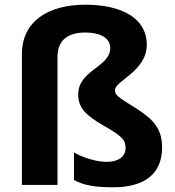

<svg xmlns="http://www.w3.org/2000/svg" viewBox="-20 -785 744 815"><path d="M603 -595C603 -709 495 -765 342 -765C188 -765 73 -697 73 -555V0H224V-543C224 -616 270 -647 342 -647C407 -647 448 -623 448 -581C448 -500 312 -488 312 -384C312 -331 339 -298 421 -251C499 -207 513 -190 513 -157C513 -120 483 -98 432 -98C387 -98 327 -118 294 -138V-21C333 1 382 10 461 10C592 10 668 -46 668 -159C668 -237 632 -277 564 -321C495 -366 468 -376 468 -402C468 -443 603 -482 603 -595Z"/></svg>

Font: Noto Sans Myanmar UI
Style: Bold
Weight: 700
Designer: Monotype Design Team
Foundry: Monotype Imaging Inc.
Version: Version 2.103